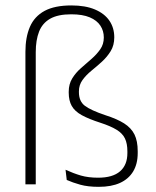

<svg xmlns="http://www.w3.org/2000/svg" viewBox="-20 -696 588 725"><path d="M76 -500.5Q76 -555.5 93 -594.8Q110 -634 148.2 -654.8Q186.5 -675.5 249.5 -675.5Q302.5 -675.5 338.5 -660.2Q374.5 -645 393 -618Q411.5 -591 411.5 -555Q411.5 -525 398 -503Q384.5 -481 364.8 -463Q345 -445 325 -428.8Q305 -412.5 291.5 -393.8Q278 -375 278 -351V-348Q278 -313.5 300.5 -296.5Q323 -279.5 378 -261Q422 -247 448.8 -230Q475.5 -213 487.8 -188.2Q500 -163.5 500 -125V-118Q500 -77 482.8 -48.5Q465.5 -20 433 -5.2Q400.5 9.5 353 9.5Q312 9.5 283.2 1.5Q254.5 -6.5 232 -16.5L227.5 -55Q257 -41.5 285.2 -33.2Q313.5 -25 350.5 -25Q405.5 -25 433.2 -49Q461 -73 461 -118V-124.5Q461 -154 451.8 -173.2Q442.5 -192.5 420 -206.2Q397.5 -220 359 -232.5Q315.5 -246.5 289 -261Q262.5 -275.5 251 -295.8Q239.5 -316 239.5 -346.5V-349.5Q239.5 -378.5 252.8 -400Q266 -421.5 286 -439Q306 -456.5 325.5 -473.5Q345 -490.5 358.5 -509.8Q372 -529 372 -554.5Q372 -579.5 359 -599.2Q346 -619 319 -630.5Q292 -642 249 -642Q198.5 -642 169.2 -625.2Q140 -608.5 127.5 -576.5Q115 -544.5 115 -499V0H76Z"/></svg>

Font: Anek Latin Medium ExtraLight
Style: Regular
Weight: 250
Version: Version 1.003